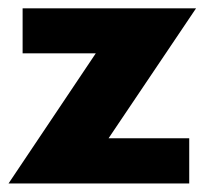

<svg xmlns="http://www.w3.org/2000/svg" viewBox="-22 -430 492 450"><path d="M31 -410.5H437.5L232.5 -106H421.5V0H-2L202.5 -305H31Z"/></svg>

Font: League Spartan Thin
Style: Bold
Weight: 700
Version: Version 2.002